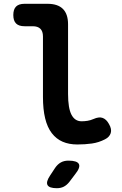

<svg xmlns="http://www.w3.org/2000/svg" viewBox="-20 -750 640 1010"><path d="M338 -256Q338 -181 356 -146.5Q374 -112 409 -112Q425 -112 440.5 -114.5Q456 -117 472 -124Q501 -137 520.5 -129.5Q540 -122 553 -98Q569 -71 562.5 -50Q556 -29 532 -17Q499 0 463 5Q427 10 387 10Q343 10 309.5 -4.5Q276 -19 252.5 -49.5Q229 -80 217.5 -127.5Q206 -175 206 -240V-558Q206 -585 192.5 -598.5Q179 -612 152 -612H109Q79 -612 64.5 -626.5Q50 -641 50 -671Q50 -701 64.5 -715.5Q79 -730 109 -730H230Q284 -730 311 -703Q338 -676 338 -622ZM243 174 270 133Q283 114 300 104.5Q317 95 340 95Q386 95 395 113Q404 131 375 167L344 208Q331 224 315.5 232Q300 240 279 240Q239 240 230 223.5Q221 207 243 174Z"/></svg>

Font: Maple Mono Normal NL
Style: Bold
Weight: 700
Monospace: yes
Designer: subframe7536
Version: Version 7.000